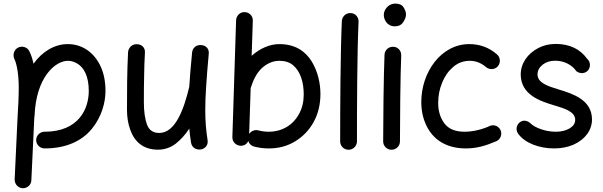

<svg xmlns="http://www.w3.org/2000/svg" viewBox="-20 -777 3312 1055"><path d="M178.7 -7.3C178.7 18.1 199.7 38.6 225.1 38.6C348.1 38.6 432.6 -5.4 484.9 -69.3C537.1 -133.3 559.6 -210.9 559.6 -277.3C559.6 -328.6 550.8 -374 532.7 -412.6C496.6 -489.7 431.2 -534.7 353 -534.7C280.3 -534.7 213.4 -495.1 164.1 -426.8C158.7 -452.6 151.4 -475.1 141.6 -494.6C131.3 -517.6 102.5 -526.9 79.6 -515.6C57.6 -504.4 48.3 -476.6 58.6 -453.6C74.2 -422.4 83 -361.3 83 -294.4C83 -245.1 80.1 -189.5 76.2 -126.5L60.5 209C60.1 234.4 79.1 255.9 104.5 257.3C129.9 257.8 151.9 238.8 152.3 213.4L168 -121.1C168.5 -124 168.5 -127.4 168.5 -130.9C169.4 -133.8 169.9 -136.7 169.9 -140.1C177.7 -352.5 283.7 -442.9 353 -442.9C371.1 -442.9 388.7 -437.5 406.2 -426.8C441.4 -405.3 467.8 -357.9 467.8 -277.3C467.8 -179.7 413.1 -53.2 225.1 -53.2C199.7 -53.2 178.7 -32.7 178.7 -7.3Z M1127 -480.5C1130.4 -511.2 1109.9 -527.3 1086.9 -529.3C1063.5 -531.7 1039.1 -518.6 1035.6 -489.3C1028.3 -416.5 1023.4 -354.5 1020 -301.3V-300.3C991.2 -179.7 944.8 -46.4 855 -46.4C821.3 -46.4 798.8 -62 787.6 -92.8C776.4 -123.5 770.5 -164.6 770.5 -215.8C770.5 -272 771 -320.3 772 -361.8C772.5 -402.8 773.9 -445.3 776.4 -489.3C777.8 -513.2 760.7 -534.2 731 -534.2C702.1 -534.2 685.1 -512.2 683.6 -489.3C678.2 -380.4 677.7 -276.9 677.7 -173.8C677.7 -134.3 683.6 -98.1 695.3 -64.9C718.8 2 767.6 45.4 847.2 45.4C883.8 45.4 916.5 34.7 945.3 12.7C973.6 -9.8 998.5 -37.1 1020 -70.3C1022.5 -45.4 1025.4 -19.5 1029.8 7.3C1035.2 38.1 1063 48.8 1086.9 43.5C1107.9 38.1 1125 20.5 1120.6 -7.3C1112.3 -60.5 1107.9 -110.4 1107.9 -172.9C1107.9 -210.4 1109.4 -253.9 1112.8 -302.7C1115.7 -351.6 1120.6 -410.6 1127 -480.5Z M1324.7 -710.4C1299.3 -711.9 1278.8 -691.4 1277.3 -666L1256.8 -23.4C1256.3 2 1275.9 22.5 1301.3 23.9C1321.3 24.4 1335.9 15.6 1344.2 -2C1349.6 14.2 1360.4 23.9 1376 28.3C1402.3 35.2 1429.2 38.6 1456.5 38.6C1510.7 38.6 1559.1 25.9 1602.1 -0.5C1644.5 -26.4 1678.7 -61.5 1703.6 -106.9C1728.5 -152.3 1740.7 -203.6 1740.7 -260.7C1740.7 -317.4 1727.1 -383.8 1692.4 -439.9C1657.7 -496.1 1601.1 -534.7 1515.1 -534.7C1461.9 -534.7 1407.7 -510.7 1362.8 -470.2L1369.1 -663.1C1370.6 -688.5 1350.1 -710 1324.7 -710.4ZM1360.8 -302.7C1376.5 -351.1 1398.4 -386.2 1426.3 -409.2C1454.1 -431.6 1483.9 -442.9 1515.1 -442.9C1546.9 -442.9 1572.3 -434.6 1591.8 -417.5C1630.9 -383.8 1648.9 -324.7 1648.9 -257.8C1648.9 -218.3 1640.6 -183.1 1624 -152.3C1590.8 -90.3 1530.8 -53.2 1456.5 -53.2C1437 -53.2 1418 -55.7 1399.9 -60.5C1380.4 -65.9 1360.4 -57.1 1349.1 -41.5L1357.4 -293.5C1358.9 -296.4 1359.9 -299.3 1360.8 -302.7Z M1906.7 -705.1C1881.3 -706.5 1859.9 -687 1858.4 -661.6C1850.6 -494.1 1849.1 -190.4 1849.1 0C1849.1 25.4 1869.6 45.9 1895 45.9C1920.4 45.9 1941.4 25.4 1941.4 0C1941.4 -189.9 1942.4 -494.1 1950.2 -657.2C1951.7 -682.6 1932.1 -704.6 1906.7 -705.1Z M2088.9 -694.8C2088.9 -673.3 2103.5 -632.3 2150.4 -632.3C2169.9 -632.3 2185.1 -639.6 2195.3 -654.8C2205.6 -669.9 2210.9 -684.1 2210.9 -698.2C2210.9 -709.5 2206.5 -722.2 2197.8 -736.3C2189 -750.5 2173.8 -757.3 2152.8 -757.3C2134.8 -757.3 2119.6 -751 2107.4 -738.3C2095.2 -725.1 2088.9 -710.9 2088.9 -694.8ZM2141.1 -520H2138.2C2115.2 -520 2094.2 -502 2092.8 -476.6C2087.9 -360.8 2085.4 -101.6 2085.4 0C2085.4 25.4 2106 45.9 2131.3 45.9C2156.7 45.9 2177.7 25.4 2177.7 0C2177.7 -100.6 2179.7 -360.8 2184.6 -472.2V-475.1C2184.6 -498 2166.5 -519.5 2141.1 -520Z M2715.8 -413.1C2731.9 -432.1 2730 -461.9 2710.9 -478C2669.4 -514.6 2618.2 -534.7 2559.1 -534.7C2401.4 -534.7 2294.9 -377.9 2294.9 -216.8C2294.9 -168.9 2304.2 -126 2322.8 -87.4C2359.4 -10.3 2432.1 38.6 2539.6 38.6C2597.7 38.6 2647.5 24.4 2702.1 1C2726.1 -6.3 2739.7 -32.2 2732.4 -56.2C2725.1 -81.1 2698.7 -94.2 2674.8 -86.4C2633.3 -66.9 2582.5 -53.2 2532.2 -53.2C2481.4 -53.2 2444.8 -68.4 2421.9 -99.1C2398.9 -129.9 2387.7 -167 2387.7 -211.4C2387.7 -251 2395 -288.1 2409.7 -323.2C2423.8 -358.4 2444.3 -387.2 2470.7 -409.7C2496.6 -431.6 2526.9 -442.9 2561.5 -442.9C2594.2 -442.9 2624 -431.2 2650.9 -408.2C2669.9 -392.1 2699.7 -394 2715.8 -413.1Z M3210.9 -390.1C3226.6 -409.2 3225.1 -438 3206.1 -454.1C3168.5 -506.3 3111.3 -535.6 3033.7 -535.6C2999 -535.6 2966.8 -528.3 2938 -513.2C2879.4 -482.9 2841.3 -429.2 2841.3 -368.2C2841.3 -255.4 2949.7 -220.7 3027.8 -197.3C3083.5 -180.7 3140.6 -163.1 3140.6 -118.7C3140.6 -99.6 3130.4 -84 3110.4 -71.8C3089.8 -59.6 3064.5 -53.2 3034.7 -53.2C3006.8 -53.2 2980 -57.6 2953.1 -66.9C2926.3 -76.2 2905.8 -87.4 2892.6 -101.6C2880.4 -111.3 2859.9 -120.6 2838.9 -106.9C2817.9 -93.3 2812 -64.5 2826.2 -43.5C2844.7 -17.6 2872.1 2.4 2908.2 17.1C2944.3 31.2 2982.9 38.6 3024.4 38.6C3064 38.6 3099.1 31.7 3130.9 18.1C3193.4 -9.8 3232.9 -60.1 3232.9 -120.6C3232.9 -229 3126 -262.2 3049.3 -285.6C2991.7 -303.2 2933.6 -321.3 2933.6 -367.7C2933.6 -388.7 2942.9 -406.2 2961.4 -421.4C2980 -436 3002.9 -443.4 3030.8 -443.4C3078.1 -443.4 3122.1 -421.9 3147.5 -385.3C3168.9 -370.1 3194.8 -372.1 3210.9 -390.1Z"/></svg>

Font: Mikhak Medium
Style: Regular
Weight: 500
Designer: Amin Abedi
Version: Version 3.2